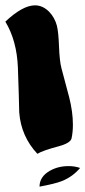

<svg xmlns="http://www.w3.org/2000/svg" viewBox="-20 -751 320 719"><path d="M120 -175Q59 -240 52 -330Q51 -386 47 -498Q43 -599 0 -670Q65 -731 111 -731Q140 -731 164 -707Q185 -685 193 -655Q199 -631 201 -577Q203 -523 210 -496Q220 -460 239 -387Q253 -332 253 -284Q253 -256 248 -233Q244 -215 199 -203Q139 -187 120 -175ZM280 -122Q252 -89 212 -73Q187 -63 128 -52Q128 -89 166 -111Q197 -129 237 -129Q260 -129 280 -122Z"/></svg>

Font: To Be Continued
Style: Regular
Weight: 400
Version: Macromedia Fontographer 4.1.4 9/2/97